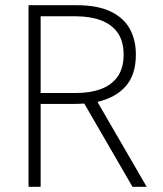

<svg xmlns="http://www.w3.org/2000/svg" viewBox="-20 -717 624 737"><path d="M543 0H488.5L303.5 -319.5Q278.5 -318 256 -318H136V0H89.5V-697H274.5Q353 -697 403.2 -673.5Q453.5 -650 477.5 -607.5Q501.5 -565 501.5 -507.5Q501.5 -430.5 462.8 -386.2Q424 -342 354 -326ZM270.5 -360Q327.5 -360 368.8 -375.8Q410 -391.5 432.2 -424Q454.5 -456.5 454.5 -507Q454.5 -558.5 431.8 -591Q409 -623.5 367.5 -639Q326 -654.5 270.5 -654.5H136V-360Z"/></svg>

Font: Acari Sans Neue Light
Style: Regular
Weight: 300
Designer: Alfredo Marco Pradil (font), Cristiano Sobral (main changes)
Foundry: Hanken Design Co. (font), Cristiano Sobral (main changes)
Version: Version 2.459;March 19, 2022;FontCreator 14.0.0.2808 64-bit;